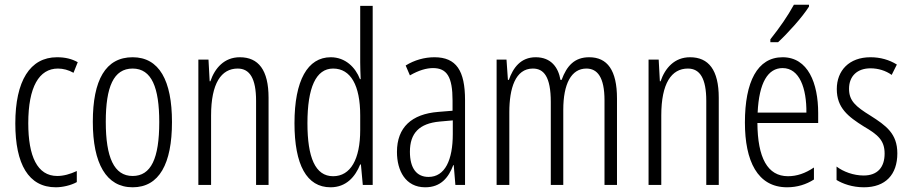

<svg xmlns="http://www.w3.org/2000/svg" viewBox="-20 -785 3862 815"><path d="M217 10C245 10 281 2 306 -12V-59C278 -46 250 -38 223 -38C138 -38 100 -122 100 -262C100 -416 146 -494 226 -494C248 -494 271 -488 292 -476L310 -521C285 -535 257 -542 222 -542C107 -542 45 -441 45 -261C45 -88 101 10 217 10Z M710 -267C710 -443 656 -542 543 -542C428 -542 374 -445 374 -268C374 -91 431 10 543 10C656 10 710 -90 710 -267ZM429 -268C429 -416 462 -494 543 -494C624 -494 656 -413 656 -267C656 -112 621 -38 543 -38C464 -38 429 -117 429 -268Z M998 -542C932 -542 892 -496 873 -440H870L865 -532H822V0H876V-295C876 -431 919 -494 989 -494C1040 -494 1067 -452 1067 -357V0H1120V-370C1120 -488 1077 -542 998 -542Z M1383 10C1450 10 1488 -35 1509 -87H1512L1520 0H1562V-760H1509V-520C1509 -498 1510 -476 1511 -449H1508C1489 -499 1446 -542 1384 -542C1286 -542 1230 -444 1230 -262C1230 -85 1282 10 1383 10ZM1394 -37C1318 -37 1285 -117 1285 -262C1285 -413 1321 -494 1394 -494C1469 -494 1509 -422 1509 -295V-233C1509 -109 1468 -37 1394 -37Z M1824 -542C1782 -542 1739 -530 1702 -507L1720 -465C1758 -487 1791 -496 1818 -496C1877 -496 1901 -459 1901 -358V-315L1840 -310C1728 -301 1665 -245 1665 -140C1665 -61 1701 10 1785 10C1851 10 1884 -31 1904 -84H1906L1913 0H1954V-360C1954 -485 1917 -542 1824 -542ZM1846 -269 1902 -274V-216C1902 -106 1869 -34 1799 -34C1749 -34 1720 -70 1720 -141C1720 -220 1760 -261 1846 -269Z M2481 -542C2419 -542 2386 -506 2364 -446H2359C2350 -499 2319 -542 2254 -542C2190 -542 2158 -497 2140 -446H2136L2130 -532H2088V0H2142V-309C2142 -409 2167 -494 2242 -494C2288 -494 2318 -460 2318 -352V0H2371V-319C2371 -429 2405 -494 2469 -494C2516 -494 2546 -457 2546 -359V0H2599V-367C2599 -487 2558 -542 2481 -542Z M2909 -542C2843 -542 2803 -496 2784 -440H2781L2776 -532H2733V0H2787V-295C2787 -431 2830 -494 2900 -494C2951 -494 2978 -452 2978 -357V0H3031V-370C3031 -488 2988 -542 2909 -542Z M3414 -757V-765H3350C3323 -716 3292 -671 3250 -618V-606H3283C3323 -643 3385 -711 3414 -757ZM3302 -542C3195 -542 3142 -438 3142 -265C3142 -102 3195 10 3321 10C3364 10 3402 -2 3435 -23V-74C3398 -49 3362 -37 3325 -37C3238 -37 3196 -115 3195 -263H3453V-305C3453 -432 3410 -542 3302 -542ZM3302 -496C3374 -496 3404 -410 3403 -307H3196C3202 -435 3240 -496 3302 -496Z M3789 -134C3789 -218 3741 -252 3675 -294C3612 -333 3584 -357 3584 -408C3584 -463 3620 -495 3675 -495C3708 -495 3740 -485 3765 -467L3787 -511C3755 -531 3717 -542 3675 -542C3584 -542 3532 -485 3532 -407C3532 -327 3580 -290 3647 -248C3707 -213 3735 -189 3735 -133C3735 -74 3704 -40 3646 -40C3603 -40 3560 -56 3531 -78V-21C3557 -5 3598 10 3647 10C3739 10 3789 -44 3789 -134Z"/></svg>

Font: Noto Sans Lao ExtraCondensed Light
Style: Regular
Weight: 300
Width: 2
Designer: Monotype Design Team
Foundry: Monotype Imaging Inc.
Version: Version 2.003